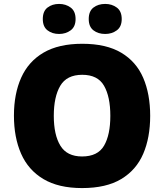

<svg xmlns="http://www.w3.org/2000/svg" viewBox="-20 -948 837 978"><path d="M745 -358Q745 -247 709.5 -164.5Q674 -82 597.5 -36Q521 10 398 10Q278 10 201 -36Q124 -82 87.5 -165Q51 -248 51 -359Q51 -470 88 -552.5Q125 -635 202 -680Q279 -725 399 -725Q521 -725 597.5 -679.5Q674 -634 709.5 -551.5Q745 -469 745 -358ZM254 -358Q254 -261 287.5 -206Q321 -151 398 -151Q478 -151 510 -206Q542 -261 542 -358Q542 -455 510 -511Q478 -567 399 -567Q320 -567 287 -511Q254 -455 254 -358ZM198 -851Q198 -891 222 -909.5Q246 -928 281 -928Q315 -928 340 -909.5Q365 -891 365 -851Q365 -812 340 -793.5Q315 -775 281 -775Q246 -775 222 -793.5Q198 -812 198 -851ZM432 -851Q432 -891 456 -909.5Q480 -928 516 -928Q550 -928 575 -909.5Q600 -891 600 -851Q600 -812 575 -793.5Q550 -775 516 -775Q480 -775 456 -793.5Q432 -812 432 -851Z"/></svg>

Font: Noto Sans Oriya Blk
Style: Regular
Weight: 900
Designer: Amélie Bonet and Sol Matas
Foundry: Google LLC
Version: Version 2.006; ttfautohint (v1.8.4.7-5d5b)